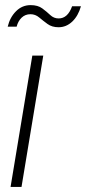

<svg xmlns="http://www.w3.org/2000/svg" viewBox="-20 -734 338 754"><path d="M21.5 0 106.9 -515.6H149.9L64.5 0ZM210 -627Q184.1 -627 166.5 -639.9Q148.9 -652.8 133.8 -665.5Q118.7 -678.2 99.6 -678.2Q79.1 -678.2 64.9 -664.6Q50.8 -650.9 45.4 -629.4H10.3Q19 -666 43 -689.9Q66.9 -713.9 100.1 -713.9Q128.9 -713.9 146.2 -700.9Q163.6 -688 177.5 -674.8Q191.4 -661.6 210.4 -661.6Q246.1 -661.6 263.2 -709.5H297.9Q287.1 -671.4 263.7 -649.2Q240.2 -627 210 -627Z"/></svg>

Font: Inter Display ExtraLight
Style: Italic
Weight: 200
Italic angle: -9.39999°
Designer: Rasmus Andersson
Foundry: rsms
Version: Version 4.000;git-a52131595